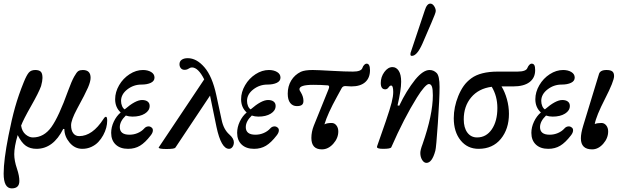

<svg xmlns="http://www.w3.org/2000/svg" viewBox="-48 -812 3433 1062"><path d="M17.1 230Q-27.8 230 -27.8 147.9Q-27.8 73.7 -1 -62Q16.6 -151.9 35.4 -218.8Q54.2 -285.6 84 -358.9Q99.1 -396 111.3 -410.4Q123.5 -424.8 147 -424.8Q168 -424.8 177.5 -415.5Q187 -406.2 187 -380.9Q187 -364.7 179.2 -335.9Q166.5 -300.3 123.8 -225.3Q81.1 -150.4 68.8 -117.2Q73.7 -85 93.5 -68.4Q113.3 -51.8 133.8 -51.8Q194.8 -51.8 236.1 -109.1Q277.3 -166.5 329.1 -311Q348.1 -362.8 362.1 -387.9Q376 -413.1 385.3 -418.9Q394.5 -424.8 410.2 -424.8Q453.1 -424.8 453.1 -381.8Q453.1 -361.3 438.7 -327.6Q424.3 -293.9 377.9 -209Q345.2 -147.9 345.2 -119.1Q345.2 -90.8 357.2 -75Q369.1 -59.1 390.1 -59.1Q463.4 -59.1 524.9 -154.8Q531.7 -166 538.1 -166Q544.9 -166 544.9 -144Q544.9 -126 539.6 -105.5Q534.2 -85 522.9 -64.2Q511.7 -43.5 495.8 -26.6Q480 -9.8 457 0.7Q434.1 11.2 407.2 11.2Q365.7 11.2 336.9 -23.2Q308.1 -57.6 308.1 -98.1L301.8 -99.1Q246.6 11.2 153.8 11.2Q119.1 11.2 95 -5.6Q70.8 -22.5 49.8 -64.9Q30.8 0 30.8 41Q30.8 76.7 45.9 121.1Q59.1 160.2 59.1 189Q59.1 230 17.1 230Z M660.6 11.2Q616.7 11.2 591.8 -12.5Q566.9 -36.1 566.9 -77.1Q566.9 -108.4 581.5 -139.4Q596.2 -170.4 619.6 -189.9Q588.9 -217.8 588.9 -263.2Q588.9 -302.7 610.8 -340.6Q632.8 -378.4 668.7 -401.6Q704.6 -424.8 742.7 -424.8Q769.5 -424.8 788.1 -413.6Q806.6 -402.3 806.6 -382.8Q806.6 -363.8 786.4 -354Q766.1 -344.2 733.9 -344.2Q690.9 -344.2 656.2 -317.4Q621.6 -290.5 621.6 -253.9Q621.6 -238.8 627 -225.8Q632.3 -212.9 641.6 -207Q701.2 -258.8 737.8 -258.8Q757.8 -258.8 768.8 -250.2Q779.8 -241.7 779.8 -226.1Q779.8 -200.2 753.2 -183.6Q726.6 -167 684.6 -167Q665 -167 647.9 -172.9Q614.7 -141.1 614.7 -108.9Q614.7 -66.9 668 -66.9Q692.4 -66.9 713.9 -76.2Q735.4 -85.4 749.5 -101.1Q757.8 -110.8 769 -112.5Q780.3 -114.3 788.6 -107.9Q798.3 -102.1 797.6 -89.6Q796.9 -77.1 785.6 -63Q754.9 -22.9 726.3 -5.9Q697.8 11.2 660.6 11.2Z M872.6 12.2Q829.6 12.2 829.6 3.9L1081.5 -373Q1048.3 -439 1013.7 -439Q1005.4 -439 996.6 -433.1Q986.3 -425.8 972.7 -425.8Q960 -425.8 952.4 -434.6Q944.8 -443.4 944.8 -457Q944.8 -472.7 957 -481.4Q969.2 -490.2 990.7 -490.2Q1039.1 -490.2 1082.5 -440.2Q1126 -390.1 1148.4 -286.1L1177.7 -149.9Q1188.5 -96.2 1220.7 -67.9Q1245.6 -45.9 1245.6 -24.9Q1245.6 -9.8 1238 0.7Q1230.5 11.2 1218.8 11.2Q1175.3 11.2 1149.4 -109.9L1113.8 -283.2L921.9 4.9Q916.5 12.2 872.6 12.2Z M1357.4 11.2Q1313.5 11.2 1288.6 -12.5Q1263.7 -36.1 1263.7 -77.1Q1263.7 -108.4 1278.3 -139.4Q1293 -170.4 1316.4 -189.9Q1285.6 -217.8 1285.6 -263.2Q1285.6 -302.7 1307.6 -340.6Q1329.6 -378.4 1365.5 -401.6Q1401.4 -424.8 1439.5 -424.8Q1466.3 -424.8 1484.9 -413.6Q1503.4 -402.3 1503.4 -382.8Q1503.4 -363.8 1483.2 -354Q1462.9 -344.2 1430.7 -344.2Q1387.7 -344.2 1353 -317.4Q1318.4 -290.5 1318.4 -253.9Q1318.4 -238.8 1323.7 -225.8Q1329.1 -212.9 1338.4 -207Q1397.9 -258.8 1434.6 -258.8Q1454.6 -258.8 1465.6 -250.2Q1476.6 -241.7 1476.6 -226.1Q1476.6 -200.2 1450 -183.6Q1423.3 -167 1381.3 -167Q1361.8 -167 1344.7 -172.9Q1311.5 -141.1 1311.5 -108.9Q1311.5 -66.9 1364.7 -66.9Q1389.2 -66.9 1410.6 -76.2Q1432.1 -85.4 1446.3 -101.1Q1454.6 -110.8 1465.8 -112.5Q1477.1 -114.3 1485.4 -107.9Q1495.1 -102.1 1494.4 -89.6Q1493.7 -77.1 1482.4 -63Q1451.7 -22.9 1423.1 -5.9Q1394.5 11.2 1357.4 11.2Z M1732.4 14.2Q1674.3 14.2 1674.3 -48.8Q1674.3 -82.5 1687.5 -116.2L1768.6 -316.9Q1778.3 -338.4 1764.6 -339.8Q1727.5 -342.8 1684.6 -342.8Q1608.4 -342.8 1608.4 -318.8Q1608.4 -311.5 1616.2 -300.8Q1630.4 -277.3 1630.4 -253.9Q1630.4 -238.3 1621.6 -231.7Q1612.8 -225.1 1594.2 -225.1Q1570.8 -225.1 1557.1 -242.7Q1543.5 -260.3 1543.5 -293.9Q1543.5 -335 1562.7 -366.7Q1582 -398.4 1616.2 -415Q1638.2 -424.8 1681.6 -424.8Q1706.1 -424.8 1792.5 -419.9Q1861.3 -416 1904.3 -416Q1949.7 -416 1956.5 -436Q1960 -446.8 1966.8 -453.4Q1973.6 -460 1979.5 -460Q1998.5 -460 1998.5 -423.8Q1998.5 -380.9 1971.9 -357.4Q1945.3 -334 1895.5 -334Q1888.7 -334 1877.9 -335Q1867.2 -335.9 1861.3 -335.9Q1848.6 -335.9 1842.3 -325.2L1816.4 -277.8Q1763.7 -182.6 1746.6 -124Q1759.3 -131.8 1786.6 -131.8Q1802.2 -131.8 1812.7 -118.4Q1823.2 -105 1823.2 -85Q1823.2 -47.9 1795.4 -16.8Q1767.6 14.2 1732.4 14.2Z M2230 -502.9Q2222.2 -502.9 2222.2 -511.2Q2222.2 -517.1 2223.1 -520L2301.3 -753.9Q2313 -792 2332 -792Q2344.2 -792 2353.3 -778.1Q2362.3 -764.2 2362.3 -751Q2362.3 -740.7 2337.9 -685.1L2289.1 -571.8Q2258.8 -502.9 2230 -502.9ZM2311 88.9Q2296.9 88.9 2286.9 72.5Q2276.9 56.2 2276.9 34.2Q2276.9 17.6 2289.1 -14.2Q2346.2 -177.7 2346.2 -285.2Q2346.2 -319.8 2340.8 -333.5Q2335.4 -347.2 2324.2 -347.2Q2314.9 -347.2 2297.4 -327.4Q2279.8 -307.6 2258.3 -272.9Q2186.5 -157.7 2116.2 2.9Q2111.3 11.2 2071.3 11.2Q2037.1 11.2 2037.1 1Q2037.1 -2 2038.1 -3.9L2085.9 -141.1Q2109.4 -210 2118.2 -244.6Q2127 -279.3 2127 -303.2Q2127 -338.9 2115.2 -338.9Q2108.4 -338.9 2101.1 -328.4Q2093.8 -317.9 2083 -317.9Q2058.1 -317.9 2058.1 -353Q2058.1 -386.2 2077.9 -413.6Q2097.7 -440.9 2123 -440.9Q2144 -440.9 2157.5 -420.4Q2170.9 -399.9 2170.9 -359.9Q2170.9 -314.5 2150.9 -229L2160.2 -227.1Q2199.2 -309.6 2249 -372.1Q2292.5 -424.8 2328.1 -424.8Q2350.6 -424.8 2367.2 -408.2Q2383.3 -392.1 2383.3 -331.1Q2383.3 -268.1 2374 -131.1Q2364.7 5.9 2359.9 22Q2341.8 88.9 2311 88.9Z M2599.1 11.2Q2537.6 11.2 2499.8 -35.6Q2461.9 -82.5 2461.9 -158.2Q2461.9 -219.7 2486.8 -280.8Q2500 -313 2516.6 -336.4Q2533.2 -359.9 2558.6 -378.7Q2584 -397.5 2620.8 -406.7Q2657.7 -416 2706.1 -416H2814Q2861.8 -416 2869.1 -436Q2873.5 -446.8 2879.9 -453.4Q2886.2 -460 2892.1 -460Q2902.8 -460 2907.5 -451.7Q2912.1 -443.4 2912.1 -423.8Q2912.1 -381.3 2880.9 -357.7Q2849.6 -334 2790 -334H2726.1Q2744.6 -303.7 2755.9 -263.4Q2767.1 -223.1 2767.1 -182.1Q2767.1 -98.6 2722.2 -43.7Q2677.2 11.2 2599.1 11.2ZM2517.1 -151.9Q2517.1 -105.5 2537.1 -78.6Q2557.1 -51.8 2590.8 -51.8Q2641.6 -51.8 2672.4 -96.9Q2703.1 -142.1 2703.1 -214.8Q2703.1 -280.3 2671.9 -332Q2599.1 -322.3 2558.1 -273.2Q2517.1 -224.1 2517.1 -151.9Z M2984.9 11.2Q2940.9 11.2 2916 -12.5Q2891.1 -36.1 2891.1 -77.1Q2891.1 -108.4 2905.8 -139.4Q2920.4 -170.4 2943.8 -189.9Q2913.1 -217.8 2913.1 -263.2Q2913.1 -302.7 2935.1 -340.6Q2957 -378.4 2992.9 -401.6Q3028.8 -424.8 3066.9 -424.8Q3093.8 -424.8 3112.3 -413.6Q3130.9 -402.3 3130.9 -382.8Q3130.9 -363.8 3110.6 -354Q3090.3 -344.2 3058.1 -344.2Q3015.1 -344.2 2980.5 -317.4Q2945.8 -290.5 2945.8 -253.9Q2945.8 -238.8 2951.2 -225.8Q2956.5 -212.9 2965.8 -207Q3025.4 -258.8 3062 -258.8Q3082 -258.8 3093 -250.2Q3104 -241.7 3104 -226.1Q3104 -200.2 3077.4 -183.6Q3050.8 -167 3008.8 -167Q2989.3 -167 2972.2 -172.9Q2939 -141.1 2939 -108.9Q2939 -66.9 2992.2 -66.9Q3016.6 -66.9 3038.1 -76.2Q3059.6 -85.4 3073.7 -101.1Q3082 -110.8 3093.3 -112.5Q3104.5 -114.3 3112.8 -107.9Q3122.6 -102.1 3121.8 -89.6Q3121.1 -77.1 3109.9 -63Q3079.1 -22.9 3050.5 -5.9Q3022 11.2 2984.9 11.2Z M3227.1 14.2Q3165 14.2 3165 -46.9Q3165 -74.7 3177.7 -116.2L3264.6 -400.9Q3270.5 -424.8 3306.6 -424.8Q3329.1 -424.8 3338.9 -417Q3348.6 -409.2 3348.6 -391.1Q3348.6 -363.3 3298.8 -266.1Q3249.5 -169.9 3241.7 -126Q3256.3 -131.8 3278.8 -131.8Q3294.4 -131.8 3305.2 -118.4Q3315.9 -105 3315.9 -85Q3315.9 -47.9 3288.6 -16.8Q3261.2 14.2 3227.1 14.2Z"/></svg>

Font: Junicode SmCond Medium
Style: Italic
Weight: 500
Width: 4
Italic angle: -11°
Designer: Peter S. Baker
Version: Version 2.206